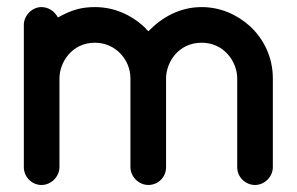

<svg xmlns="http://www.w3.org/2000/svg" viewBox="-20 -527 845 547"><path d="M145 -477.1C135.7 -495.1 117.7 -506.8 98.1 -506.8C70.8 -506.8 47.9 -482.4 47.9 -456.1V-303.7V-50.8C47.9 -23.4 70.3 0 98.1 0C126.5 0 149.4 -24.4 149.4 -50.8V-303.7C149.4 -349.1 184.6 -405.3 250.5 -405.3C308.6 -405.3 351.6 -357.4 351.6 -303.7V-50.8C351.6 -24.4 374.5 0 402.8 0C428.7 0 453.1 -20.5 453.1 -50.8V-303.7C453.1 -347.2 486.3 -405.3 554.7 -405.3C618.7 -405.3 655.8 -350.6 655.8 -303.7V-50.8C655.8 -21.5 680.2 0 706.5 0C733.9 0 757.3 -23.4 757.3 -50.8V-303.7C757.3 -364.3 731.4 -415.5 692.9 -451.7C654.3 -486.8 606 -506.8 554.7 -506.8C492.7 -506.8 442.4 -478.5 402.8 -438C399.4 -440.4 396.5 -443.8 394 -447.3C353 -486.3 303.7 -506.8 250.5 -506.8C213.4 -506.8 184.6 -499.5 145 -477.1Z"/></svg>

Font: LOB TGL 0-17
Style: Regular
Weight: 400
Designer: Peter Wiegel + adaptations and expanded glyphset by Studio LOB
Foundry: Peter Wiegel + adaptations and expanded glyphset by Studio LOB
Version: Version 1.003;Glyphs 3.1.2 (3151)